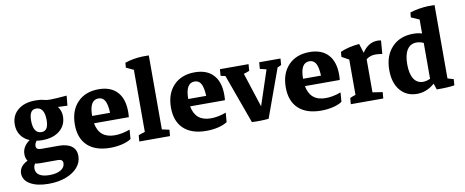

<svg xmlns="http://www.w3.org/2000/svg" viewBox="-63 -821 3066 1265"><g transform="rotate(-10 1469.5 -188.5)"><path d="M184.1 -119.6Q164.6 -119.6 146.5 -122.6Q133.3 -106 133.3 -88.9Q133.3 -64.5 166 -64.5H284.2Q340.3 -64.5 370.4 -41.7Q400.4 -19 400.4 23.4Q400.4 65.9 371.6 99.4Q342.8 132.8 292.2 151.9Q241.7 170.9 176.8 170.9Q99.6 170.9 54 144.3Q8.3 117.7 8.3 72.3Q8.3 24.4 64.9 -3.4Q51.8 -21.5 51.8 -48.8Q51.8 -99.6 102.1 -134.8Q64.9 -149.9 44.2 -180.2Q23.4 -210.4 23.4 -252Q23.4 -313 67.1 -349.1Q110.8 -385.3 184.6 -385.3Q218.8 -385.3 237.3 -379.6Q255.9 -374 281.7 -374Q293.9 -374 325.4 -375.7Q356.9 -377.4 393.1 -380.9L386.7 -314.5L323.7 -317.4Q345.7 -287.1 345.7 -252.4Q345.7 -191.9 302 -155.8Q258.3 -119.6 184.1 -119.6ZM189 -172.9Q235.4 -172.9 235.4 -244.6Q235.4 -332 179.2 -332Q133.8 -332 133.8 -260.3Q133.8 -172.9 189 -172.9ZM100.6 56.6Q100.6 85 124.3 100.1Q147.9 115.2 192.4 115.2Q239.3 115.2 267.3 98.4Q295.4 81.5 295.4 53.2Q295.4 27.3 262.7 27.3H144.5Q126 27.3 110.4 23.9Q100.6 39.1 100.6 56.6Z M617.7 7.8Q519 7.8 466.1 -41.7Q413.1 -91.3 413.1 -183.1Q413.1 -276.4 465.6 -331.1Q518.1 -385.7 606.9 -385.7Q687.5 -385.7 730.7 -339.4Q773.9 -293 773.9 -206.5Q773.9 -199.2 773.4 -188Q772.9 -176.8 772 -169.9H539.1Q557.1 -68.4 660.6 -68.4Q709.5 -68.4 762.7 -88.4L757.8 -25.9Q733.4 -9.8 696.3 -1Q659.2 7.8 617.7 7.8ZM535.2 -220.2V-219.7H655.3Q652.8 -275.9 638.7 -301Q624.5 -326.2 595.7 -326.2Q535.2 -326.2 535.2 -220.2Z M812 0 815.4 -41Q832.5 -48.8 858.9 -55.7V-471.2L809.1 -494.6L812 -526.9Q864.3 -545.4 930.2 -547.9H972.2V-52.7L1021 -42L1017.6 0Z M1260.7 7.8Q1162.1 7.8 1109.1 -41.7Q1056.2 -91.3 1056.2 -183.1Q1056.2 -276.4 1108.6 -331.1Q1161.1 -385.7 1250 -385.7Q1330.6 -385.7 1373.8 -339.4Q1417 -293 1417 -206.5Q1417 -199.2 1416.5 -188Q1416 -176.8 1415 -169.9H1182.1Q1200.2 -68.4 1303.7 -68.4Q1352.5 -68.4 1405.8 -88.4L1400.9 -25.9Q1376.5 -9.8 1339.4 -1Q1302.2 7.8 1260.7 7.8ZM1178.2 -220.2V-219.7H1298.3Q1295.9 -275.9 1281.7 -301Q1267.6 -326.2 1238.8 -326.2Q1178.2 -326.2 1178.2 -220.2Z M1564.9 2.9 1445.8 -326.2 1414.6 -333 1418 -377H1609.4L1606 -333Q1590.3 -325.7 1567.9 -319.3L1642.6 -88.9L1720.2 -322.8L1677.2 -333L1680.7 -377H1823.2L1819.8 -334Q1809.1 -327.6 1794.4 -322.8L1677.2 0.5Q1656.2 2.9 1623.5 3.7Q1590.8 4.4 1564.9 2.9Z M2028.8 7.8Q1930.2 7.8 1877.2 -41.7Q1824.2 -91.3 1824.2 -183.1Q1824.2 -276.4 1876.7 -331.1Q1929.2 -385.7 2018.1 -385.7Q2098.6 -385.7 2141.8 -339.4Q2185.1 -293 2185.1 -206.5Q2185.1 -199.2 2184.6 -188Q2184.1 -176.8 2183.1 -169.9H1950.2Q1968.3 -68.4 2071.8 -68.4Q2120.6 -68.4 2173.8 -88.4L2168.9 -25.9Q2144.5 -9.8 2107.4 -1Q2070.3 7.8 2028.8 7.8ZM1946.3 -220.2V-219.7H2066.4Q2064 -275.9 2049.8 -301Q2035.6 -326.2 2006.8 -326.2Q1946.3 -326.2 1946.3 -220.2Z M2227.1 0 2230.5 -41Q2247.6 -49.3 2268.1 -55.2V-291.5L2220.2 -317.9L2223.1 -351.1Q2277.3 -375 2350.1 -381.3L2369.6 -318.8Q2410.2 -381.8 2473.1 -381.8Q2487.3 -381.8 2496.1 -378.9L2488.8 -290Q2476.1 -292.5 2463.4 -293.5Q2450.7 -294.4 2442.4 -294.4Q2407.7 -294.4 2381.3 -273.4V-52.2L2447.8 -42L2444.3 0Z M2669.9 8.8Q2599.1 8.8 2557.4 -41.3Q2515.6 -91.3 2515.6 -176.3Q2515.6 -272.5 2568.8 -329.1Q2622.1 -385.7 2711.9 -385.7Q2744.6 -385.7 2770.5 -377.4V-470.7L2715.8 -494.6L2718.8 -526.9Q2776.4 -545.4 2841.8 -547.9H2883.8V-56.6L2923.8 -44.9L2920.4 -3.9Q2876.5 3.4 2801.8 2.4L2788.1 -38.6Q2734.4 8.8 2669.9 8.8ZM2638.7 -193.8Q2638.7 -130.4 2660.4 -96.4Q2682.1 -62.5 2722.7 -62.5Q2746.1 -62.5 2770.5 -74.7V-314.5Q2746.1 -325.2 2723.1 -325.2Q2682.6 -325.2 2660.6 -291.3Q2638.7 -257.3 2638.7 -193.8Z"/></g></svg>

Font: Markazi Text
Style: Bold
Weight: 700
Designer: Borna Izadpanah (Arabic designer), Fiona Ross (Arabic design director) and Florian Runge (Latin designer)
Foundry: Borna Izadpanah and Florian Runge
Version: Version 1.001; ttfautohint (v1.8.3)